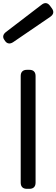

<svg xmlns="http://www.w3.org/2000/svg" viewBox="-68 -1190 356 1210"><path d="M62.5 -39.1V-710.9Q62.5 -730 72.5 -740Q82.5 -750 101.6 -750H117.2Q136.2 -750 146.2 -740Q156.2 -730 156.2 -710.9V-39.1Q156.2 -20 146.2 -10Q136.2 0 117.2 0H101.6Q82.5 0 72.5 -10Q62.5 -20 62.5 -39.1ZM247.6 -1152.8 258.8 -1137.7Q270 -1122.1 267.3 -1108.4Q264.6 -1094.7 248 -1083.5L15.6 -924.8Q0.5 -914.6 -12.7 -916.3Q-25.9 -918 -35.2 -930.7L-40.5 -938.5Q-49.8 -951.2 -47.4 -964.1Q-44.9 -977.1 -30.3 -988.3L192.9 -1159.2Q208.5 -1171.9 222.4 -1170.2Q236.3 -1168.5 247.6 -1152.8Z"/></svg>

Font: Gyrochrome
Style: Regular
Weight: 400
Designer: David Moles
Foundry: David Moles
Version: Version 1.005;Glyphs 3.2.3 (3260)